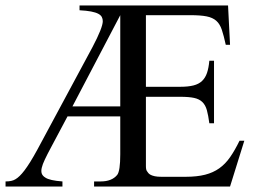

<svg xmlns="http://www.w3.org/2000/svg" viewBox="-32 -682 942 702"><path d="M809.1 0H312V-18.6H335.9Q377 -18.6 396.5 -42.5Q407.7 -56.6 407.7 -117.7V-256.3H214.8L154.3 -142.6Q140.6 -117.2 132.1 -99.1Q123.5 -81.1 120.6 -68.4Q117.7 -55.7 120.8 -47.1Q124 -38.6 133.8 -32.7Q149.4 -22 196.3 -18.6V0H-11.7V-18.6Q-0.5 -18.6 8.8 -20.5Q18.1 -22.5 24.9 -26.9Q32.2 -31.2 40 -38.8Q47.9 -46.4 57.4 -58.8Q66.9 -71.3 78.4 -89.6Q89.8 -107.9 104 -133.8L306.2 -509.8Q324.7 -544.9 334.2 -568.8Q343.8 -592.8 343.8 -604.5Q343.8 -612.8 340.3 -619.6Q336.9 -626.5 327.4 -631.6Q317.9 -636.7 301.3 -639.9Q284.7 -643.1 258.8 -644.5V-662.1H801.8L809.1 -518.1H793.5Q786.1 -551.8 779.1 -573Q772 -594.2 758.8 -606Q745.6 -617.7 723.4 -622.1Q701.2 -626.5 664.1 -626.5H501.5V-364.7H627.4Q655.8 -364.7 675.3 -369.6Q694.8 -374.5 706.8 -386Q718.8 -397.5 724.9 -415.5Q731 -433.6 733.4 -460H750.5V-231.4H733.4Q729.5 -260.3 724.4 -279.1Q719.2 -297.9 708 -308.8Q696.8 -319.8 677.7 -324Q658.7 -328.1 627.4 -328.1H501.5V-74.7Q501.5 -61 505.4 -56.2Q507.3 -52.7 510.5 -49.1Q513.7 -45.4 519.3 -42.5Q524.9 -39.6 534.2 -37.6Q543.5 -35.6 558.1 -35.6H646.5Q688 -35.6 717.8 -43.2Q747.6 -50.8 769.8 -66.7Q792 -82.5 809.3 -107.4Q826.7 -132.3 843.8 -167.5H861.3ZM407.7 -626.5 232.9 -293H407.7Z"/></svg>

Font: Doulos SIL Eur
Style: Regular
Weight: 400
Designer: Walt Agee, Victor Gaultney, Peter Martin, Debbi Hosken, Becca Hirsbrunner
Foundry: SIL International
Version: Version 5.000